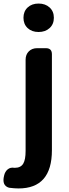

<svg xmlns="http://www.w3.org/2000/svg" viewBox="-64 -831 390 1080"><path d="M40 229Q17 229 -13 225Q-55 213 -41 157Q-36 134 -20.5 121.5Q-5 109 17 113Q18 113 19 113Q53 113 67 89Q80 67 80 18V-271V-495Q80 -524 98 -542Q116 -560 145 -560H154H194Q228 -560 228 -526V14Q228 229 40 229ZM153 -651Q115 -651 91.5 -673Q68 -695 68 -731Q68 -767 91.5 -789Q115 -811 153 -811Q191 -811 215 -789Q239 -767 239 -731Q239 -695 215 -673Q191 -651 153 -651Z"/></svg>

Font: GenSenRounded2 TW B
Style: Regular
Weight: 700
Version: Version 2.000;PS 2;hotconv 16.6.51;makeotf.lib2.5.65220 DEVE